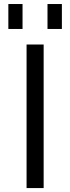

<svg xmlns="http://www.w3.org/2000/svg" viewBox="-20 -957 356 977"><path d="M22.5 -809.6V-936.5H94.7V-809.6ZM115.2 0V-730.5H202.1V0ZM221.7 -809.6V-936.5H294.9V-809.6Z"/></svg>

Font: GenEi M Gothic v2 Regular
Style: Regular
Weight: 400
Version: Version 2.0